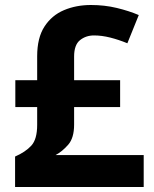

<svg xmlns="http://www.w3.org/2000/svg" viewBox="-20 -744 612 764"><path d="M341.8 -724.1Q396 -724.1 444.6 -712.4Q493.2 -700.7 532.2 -684.1L486.8 -571.8Q452.6 -585.9 418.7 -594.5Q384.8 -603 354 -603Q321.8 -603 298.3 -584.2Q274.9 -565.4 274.9 -519V-424.8H458V-317.9H274.9V-248Q274.9 -194.8 251 -167.7Q227.1 -140.6 201.2 -127H551.8V0H40V-121.1Q81.5 -139.2 104.7 -164.6Q127.9 -189.9 127.9 -247.1V-317.9H41V-424.8H127.9V-520Q127.9 -593.8 157 -638.4Q186 -683.1 234.6 -703.6Q283.2 -724.1 341.8 -724.1Z"/></svg>

Font: Open Sans
Style: Bold
Weight: 700
Designer: Monotype Design Team
Foundry: Monotype Imaging Inc.
Version: Version 3.000; ttfautohint (v1.8.4)